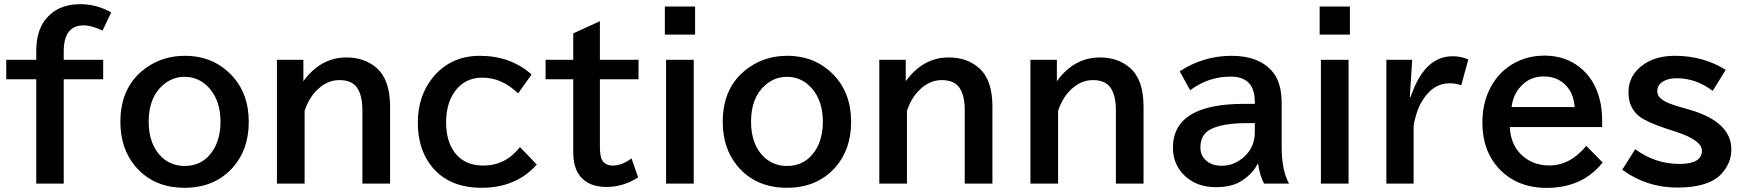

<svg xmlns="http://www.w3.org/2000/svg" viewBox="-20 -850 8311 915"><path d="M152.8 -564.9V-606Q152.8 -698.7 193.8 -753.4Q252 -830.1 361.8 -830.1Q440.4 -830.1 509.8 -791L468.8 -704.1Q418 -729 377.9 -729Q283.7 -729 283.7 -605V-564.9H471.7V-472.2H283.7V24.9H152.8V-472.2H9.8V-564.9Z M860.8 -584Q995.1 -584 1082.5 -492.7Q1165.5 -406.2 1165.5 -269.5Q1165.5 -138.7 1091.3 -53.7Q1004.4 44.9 859.4 44.9Q710 44.9 623 -59.6Q553.7 -143.6 553.7 -269.5Q553.7 -444.8 684.1 -532.2Q761.2 -584 860.8 -584ZM858.9 -483.9Q801.8 -483.9 756.3 -444.3Q688.5 -385.7 688.5 -269.5Q688.5 -214.8 705.1 -170.9Q721.2 -128.9 751 -101.1Q795.9 -59.1 860.4 -59.1Q945.8 -59.1 993.7 -130.9Q1030.8 -187 1030.8 -270Q1030.8 -366.2 981 -425.8Q932.1 -483.9 858.9 -483.9Z M1425.8 -564.9V-462.9Q1507.8 -576.2 1630.9 -576.2Q1717.3 -576.2 1774.4 -526.4Q1838.9 -470.2 1838.9 -342.8V24.9H1707V-326.2Q1707 -395.5 1681.2 -432.6Q1656.2 -468.3 1597.2 -468.3Q1536.6 -468.3 1487.3 -417.5Q1451.2 -380.4 1431.6 -321.8V24.9H1299.8V-564.9Z M2538.1 -65.9Q2439.9 44.9 2274.9 44.9Q2110.8 44.9 2028.8 -67.9Q1971.2 -147.5 1971.2 -265.6Q1971.2 -390.1 2040 -477.5Q2125 -584 2267.1 -584Q2413.1 -584 2513.2 -495.1L2449.2 -404.8Q2372.1 -480 2278.8 -480Q2193.8 -480 2146 -412.1Q2106 -354.5 2106 -267.1Q2106 -176.8 2147.5 -122.1Q2194.8 -61 2282.7 -61Q2389.2 -61 2458 -148.9Z M2838.9 -749V-564.9H3022.9V-472.2H2838.9V-151.4Q2838.9 -104 2850.1 -85.9Q2865.2 -61 2900.4 -61Q2943.8 -61 2989.7 -95.2L3021 -4.4Q2949.7 41 2870.6 41Q2788.6 41 2746.6 -7.8Q2711.9 -48.3 2711.9 -125V-472.2H2580.1V-564.9H2711.9V-690.9Z M3148.4 -818.8H3292.5V-685.1H3148.4ZM3154.3 -564.9H3286.1V24.9H3154.3Z M3731.4 -584Q3865.7 -584 3953.1 -492.7Q4036.1 -406.2 4036.1 -269.5Q4036.1 -138.7 3961.9 -53.7Q3875 44.9 3730 44.9Q3580.6 44.9 3493.7 -59.6Q3424.3 -143.6 3424.3 -269.5Q3424.3 -444.8 3554.7 -532.2Q3631.8 -584 3731.4 -584ZM3729.5 -483.9Q3672.4 -483.9 3627 -444.3Q3559.1 -385.7 3559.1 -269.5Q3559.1 -214.8 3575.7 -170.9Q3591.8 -128.9 3621.6 -101.1Q3666.5 -59.1 3731 -59.1Q3816.4 -59.1 3864.3 -130.9Q3901.4 -187 3901.4 -270Q3901.4 -366.2 3851.6 -425.8Q3802.7 -483.9 3729.5 -483.9Z M4296.4 -564.9V-462.9Q4378.4 -576.2 4501.5 -576.2Q4587.9 -576.2 4645 -526.4Q4709.5 -470.2 4709.5 -342.8V24.9H4577.6V-326.2Q4577.6 -395.5 4551.8 -432.6Q4526.9 -468.3 4467.8 -468.3Q4407.2 -468.3 4357.9 -417.5Q4321.8 -380.4 4302.2 -321.8V24.9H4170.4V-564.9Z M5016.6 -564.9V-462.9Q5098.6 -576.2 5221.7 -576.2Q5308.1 -576.2 5365.2 -526.4Q5429.7 -470.2 5429.7 -342.8V24.9H5297.9V-326.2Q5297.9 -395.5 5272 -432.6Q5247.1 -468.3 5188 -468.3Q5127.4 -468.3 5078.1 -417.5Q5042 -380.4 5022.5 -321.8V24.9H4890.6V-564.9Z M5960 -355V-364.3Q5960 -484.9 5845.2 -484.9Q5737.8 -484.9 5651.9 -419.9L5602.1 -510.3Q5714.8 -584 5849.6 -584Q5979.5 -584 6043.5 -509.3Q6087.9 -458 6087.9 -357.9V-151.9Q6087.9 -37.6 6123 24.9H6003.9Q5982.9 -15.6 5976.1 -67.9H5972.7Q5947.8 -19 5892.6 14.6Q5847.7 42 5773.9 42Q5686.5 42 5629.4 -9.3Q5569.8 -63 5569.8 -146Q5569.8 -355 5907.7 -355ZM5960 -263.2H5920.9Q5806.6 -263.2 5749.5 -233.9Q5700.7 -209 5700.7 -147.9Q5700.7 -106.9 5730 -83Q5757.8 -60.1 5802.2 -60.1Q5861.3 -60.1 5908.2 -102.1Q5960 -147.9 5960 -220.2Z M6269 -818.8H6413.1V-685.1H6269ZM6274.9 -564.9H6406.7V24.9H6274.9Z M6698.7 -388.2H6702.6Q6767.6 -582 6902.3 -582Q6941.4 -582 6977.5 -566.9L6943.8 -443.8Q6916.5 -453.1 6887.7 -453.1Q6813 -453.1 6763.2 -377.9Q6730 -328.6 6716.8 -251V24.9H6586.9V-564.9H6710Z M7615.2 -244.6H7175.3Q7178.7 -167 7224.1 -118.7Q7278.8 -61.5 7363.3 -61.5Q7462.9 -61.5 7539.6 -154.8L7617.7 -75.7Q7521.5 45.4 7351.1 45.4Q7211.4 45.4 7126 -43.9Q7044.4 -129.9 7044.4 -265.6Q7044.4 -376 7097.7 -457.5Q7145 -529.8 7224.1 -562.5Q7278.3 -585 7339.8 -585Q7438 -585 7507.3 -530.3Q7579.1 -474.6 7604 -374.5Q7615.2 -329.1 7615.2 -278.8ZM7484.4 -339.8Q7480.5 -390.1 7458 -423.8Q7415.5 -485.8 7335.9 -485.8Q7264.6 -485.8 7218.8 -428.2Q7190.4 -392.6 7183.6 -339.8Z M7772.9 -139.2Q7867.2 -68.8 7984.4 -68.8Q8090.8 -68.8 8090.8 -132.3Q8090.8 -180.7 7969.7 -221.2L7918.9 -237.8Q7829.1 -268.1 7795.4 -293Q7740.7 -334 7740.7 -409.7Q7740.7 -493.7 7814.5 -543.9Q7873 -584 7961.9 -584Q8096.7 -584 8204.1 -517.1L8142.1 -417Q8063 -477.1 7970.7 -477.1Q7932.6 -477.1 7908.2 -463.4Q7877.9 -446.8 7877.9 -415Q7877.9 -390.6 7904.3 -373Q7925.3 -358.4 7981 -341.8L8035.2 -326.2Q8231 -268.1 8231 -137.7Q8231 -72.3 8183.1 -21Q8122.6 43.9 7973.1 43.9Q7827.6 43.9 7710.9 -41Z"/></svg>

Font: BIZ UDPGothic
Style: Bold
Weight: 700
Designer: TypeBank Co., Ltd.
Foundry: Morisawa Inc.
Version: Version 1.051